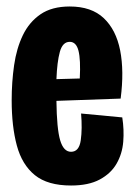

<svg xmlns="http://www.w3.org/2000/svg" viewBox="-20 -560 415 592"><path d="M199 12Q127 12 87.5 -20Q48 -52 32 -111Q16 -170 16 -251Q16 -307 23.5 -359Q31 -411 50.5 -451.5Q70 -492 105 -516Q140 -540 195 -540Q262 -540 300 -504Q338 -468 350.5 -404.5Q363 -341 352 -256L154 -249Q155 -163 165.5 -127.5Q176 -92 199 -92Q224 -92 229 -127.5Q234 -163 230 -210L357 -198Q363 -160 360 -123Q357 -86 339.5 -55.5Q322 -25 287.5 -6.5Q253 12 199 12ZM195 -431Q173 -431 164.5 -400Q156 -369 154 -316L226 -318Q229 -376 222 -403.5Q215 -431 195 -431Z"/></svg>

Font: Bricolage Grotesque 96pt Condensed Bricolage Grotesque 48pt Condensed Regular
Style: Bold
Weight: 700
Width: 3
Designer: Mathieu Triay
Foundry: Atelier Triay
Version: Version 1.001; ttfautohint (v1.8.4.7-5d5b);gftools[0.9.33.de